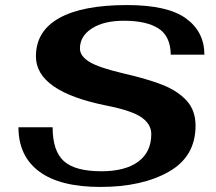

<svg xmlns="http://www.w3.org/2000/svg" viewBox="-20 -729 854 759"><path d="M53 -226H188Q188 -132 232.5 -92Q277 -52 381 -52Q475 -52 526.5 -90Q578 -128 578 -199Q578 -238 539.5 -265Q501 -292 399 -312Q122 -368 122 -506Q122 -606 214 -657.5Q306 -709 482 -709Q643 -709 715.5 -656Q788 -603 788 -513H655Q654 -586 606.5 -616.5Q559 -647 470 -647Q390 -647 343 -616.5Q296 -586 296 -537Q296 -508 332.5 -485Q369 -462 467 -439Q563 -417 622.5 -393.5Q682 -370 717.5 -331.5Q753 -293 753 -232Q753 -110 647 -50Q541 10 377 10Q217 10 135 -51Q53 -112 53 -226Z"/></svg>

Font: Fahkwang
Style: Bold Italic
Weight: 700
Italic angle: -10°
Designer: Suppakit Chalermlarp | Katatrad Co.,Ltd.
Foundry: Cadson Demak Co.,Ltd.
Version: Version 1.000; ttfautohint (v1.6)